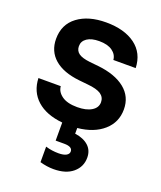

<svg xmlns="http://www.w3.org/2000/svg" viewBox="-149 -654 848 1010"><g transform="rotate(20 274.5 -149.0)"><path d="M272 261.2Q234.9 261.2 195.8 250V163.1Q230.5 173.8 268.1 173.8Q296.4 173.8 311.3 165.5Q326.2 157.2 326.2 143.1Q326.2 116.2 279.8 116.2H231.9V15.1Q139.6 5.9 88.4 -40.3Q37.1 -86.4 34.2 -162.1H159.2Q161.6 -130.9 191.7 -109.4Q221.7 -87.9 277.8 -87.9Q327.6 -87.9 357.4 -106Q387.2 -124 387.2 -154.8Q387.2 -182.6 364.3 -198.5Q341.3 -214.4 288.1 -219.2L240.2 -224.1Q148.4 -233.9 99.6 -276.4Q50.8 -318.8 50.8 -388.2Q50.8 -469.2 111.1 -514.2Q171.4 -559.1 270 -559.1Q372.1 -559.1 433.1 -514.2Q494.1 -469.2 497.1 -386.2H372.1Q369.6 -416 343 -435.1Q316.4 -454.1 269 -454.1Q225.6 -454.1 201.2 -437.5Q176.8 -420.9 176.8 -393.1Q176.8 -367.2 196.3 -353Q215.8 -338.9 259.8 -334L308.1 -329.1Q404.8 -318.8 459 -275.4Q513.2 -231.9 513.2 -160.2Q513.2 -87.9 460 -41Q406.7 5.9 315.9 15.1V46.9Q364.7 53.7 391.8 78.6Q418.9 103.5 418.9 144Q418.9 195.3 379.9 228.3Q340.8 261.2 272 261.2Z"/></g></svg>

Font: Sora SemiBold
Style: Regular
Weight: 600
Designer: Jonathan Barnbrook, Julián Moncada
Foundry: Barnbrook Fonts
Version: Version 2.000